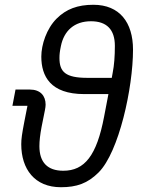

<svg xmlns="http://www.w3.org/2000/svg" viewBox="-20 -772 593 804"><path d="M45 -397 32 -329H95L82 -263C72 -211 69 -190 69 -168C69 -64 125 12 235 12C301 12 347 -4 393 -50C478 -135 537 -404 537 -564C537 -678 481 -752 371 -752C305 -752 257 -734 217 -694C175 -652 153 -585 153 -535C153 -453 191 -378 333 -378H434L416 -284C385 -120 334 -57 245 -57C179 -57 145 -92 145 -160C145 -182 148 -208 154 -240L168 -310C170 -320 171 -328 171 -334C171 -371 149 -397 105 -397ZM229 -529C229 -543 230 -555 235 -579C248 -643 291 -683 361 -683C427 -683 461 -648 461 -580C461 -536 458 -498 452 -468L448 -446H346C254 -446 229 -471 229 -529Z"/></svg>

Font: Braiins Sans
Style: Italic
Weight: 400
Italic angle: -11.31°
Designer: Mike Abbink, Paul van der Laan, Pieter van Rosmalen, Jiri Chlebus, Lubos Buracinsky
Foundry: Bold Monday, Sudetype
Version: Version 1.000;hotconv 1.0.109;makeotfexe 2.5.65596